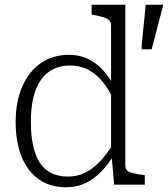

<svg xmlns="http://www.w3.org/2000/svg" viewBox="-20 -778 708 809"><path d="M508 -81Q508 -59 528.5 -52Q549 -45 584 -41L590 -40V0H461L450 -126L448 -129V-670Q448 -685 440.5 -692.5Q433 -700 416.5 -705Q400 -710 375 -715L366 -717V-758H508ZM270 -547Q313 -547 347 -531.5Q381 -516 409.5 -487Q438 -458 461 -415L456 -364Q435 -407 408.5 -438Q382 -469 349 -485.5Q316 -502 275 -502Q235 -502 204 -486.5Q173 -471 152 -441Q131 -411 120.5 -366.5Q110 -322 110 -264Q110 -207 119.5 -164Q129 -121 148 -92Q167 -63 196.5 -48.5Q226 -34 266 -34Q306 -34 339 -50.5Q372 -67 401 -97.5Q430 -128 456 -170L459 -123Q432 -80 401.5 -50Q371 -20 336 -4.5Q301 11 259 11Q191 11 143.5 -22.5Q96 -56 71 -118Q46 -180 46 -264Q46 -350 73.5 -413Q101 -476 151.5 -511.5Q202 -547 270 -547ZM619 -570 668 -758H594L577 -587V-570Z"/></svg>

Font: Roboto Serif SemiCondensed ExtraLight
Style: Regular
Weight: 250
Width: 4
Designer: Greg Gazdowicz
Foundry: Commercial Type
Version: Version 1.007